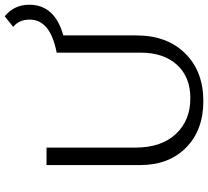

<svg xmlns="http://www.w3.org/2000/svg" viewBox="-54 -821 881 813"><g transform="rotate(-90 386.5 -414.5)"><path d="M773 -731Q773 -623 643 -587V-277Q643 -148 567 -71Q491 6 365 6Q242 6 168 -67Q94 -140 94 -262V-658H168V-282Q168 -172 225.5 -110.5Q283 -49 377 -49Q467 -49 518.5 -105.5Q570 -162 570 -259V-615Q710 -642 710 -729Q710 -775 679 -799L724 -835Q773 -795 773 -731Z"/></g></svg>

Font: EauTestSC
Style: Regular
Weight: 400
Designer: Christian Thalmann (Catharsis Fonts)
Version: Version 0.001;PS 000.001;hotconv 1.0.88;makeotf.lib2.5.64775